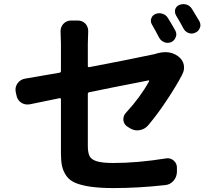

<svg xmlns="http://www.w3.org/2000/svg" viewBox="-20 -871 1027 949"><path d="M965.8 -765.6Q970.7 -755.9 970.7 -746.1Q970.7 -740.2 967.8 -733.4Q961.9 -716.8 946.3 -710Q937.5 -705.1 927.7 -705.1Q919.9 -705.1 912.1 -708Q895.5 -713.9 886.7 -730.5Q868.2 -765.6 850.6 -793.9Q844.7 -803.7 844.7 -813.5Q844.7 -818.4 845.7 -824.2Q850.6 -839.8 866.2 -846.7Q876 -850.6 885.7 -850.6Q893.6 -850.6 901.4 -848.6Q918.9 -842.8 928.7 -827.1Q948.2 -795.9 965.8 -765.6ZM846.7 -719.7Q851.6 -710 851.6 -701.2Q851.6 -694.3 848.6 -687.5Q842.8 -670.9 827.1 -663.1Q817.4 -659.2 808.6 -659.2Q800.8 -659.2 793 -662.1Q775.4 -668.9 766.6 -684.6Q747.1 -722.7 731.4 -749Q725.6 -757.8 725.6 -767.6Q725.6 -773.4 727.5 -779.3Q732.4 -794.9 748 -801.8Q757.8 -805.7 767.6 -805.7Q775.4 -805.7 783.2 -802.7Q800.8 -797.9 810.5 -781.2Q828.1 -752.9 846.7 -719.7ZM414.1 -655.3V-544.9Q414.1 -538.1 420.9 -539.1Q621.1 -577.1 744.1 -603.5Q752.9 -606.4 760.7 -608.4Q780.3 -613.3 797.9 -613.3Q833 -613.3 860.4 -592.8L865.2 -588.9Q883.8 -573.2 888.7 -549.8Q889.6 -543 889.6 -536.1Q889.6 -519.5 880.9 -503.9Q879.9 -501 878.9 -499Q849.6 -443.4 802.7 -373Q755.9 -302.7 710.9 -250Q694.3 -231.4 668.9 -227.5Q664.1 -226.6 658.2 -226.6Q639.6 -226.6 622.1 -237.3L611.3 -244.1Q592.8 -254.9 589.8 -276.4Q589.8 -279.3 589.8 -282.2Q589.8 -299.8 602.5 -313.5Q672.9 -389.6 716.8 -468.8Q717.8 -470.7 716.8 -472.2Q715.8 -473.6 713.9 -473.6Q695.3 -469.7 652.8 -461.4Q610.4 -453.1 540.5 -439.5Q470.7 -425.8 420.9 -415Q414.1 -414.1 414.1 -406.2V-149.4Q414.1 -116.2 422.9 -99.1Q431.6 -82 459 -73.7Q486.3 -65.4 541 -65.4Q659.2 -65.4 799.8 -87.9Q804.7 -88.9 808.6 -88.9Q825.2 -88.9 838.9 -77.1Q855.5 -62.5 854.5 -40V-20.5Q853.5 4.9 836.9 23.4Q820.3 42 795.9 43.9Q664.1 58.6 542 58.6Q473.6 58.6 427.2 51.8Q380.9 44.9 352.1 32.7Q323.2 20.5 307.6 -2.4Q292 -25.4 286.6 -50.3Q281.2 -75.2 281.2 -114.3V-379.9Q281.2 -386.7 274.4 -385.7Q170.9 -364.3 127.9 -355.5Q122.1 -354.5 115.2 -354.5Q99.6 -354.5 85 -363.3Q65.4 -377 61.5 -399.4L57.6 -417Q56.6 -422.9 56.6 -427.7Q56.6 -445.3 67.4 -460Q81.1 -478.5 104.5 -482.4Q169.9 -493.2 274.4 -511.7Q281.2 -512.7 281.2 -520.5V-655.3L279.3 -716.8Q279.3 -737.3 293 -752.9Q308.6 -769.5 331.1 -769.5H365.2Q387.7 -769.5 403.3 -752.9Q416 -737.3 416 -717.8Z"/></svg>

Font: Gen Jyuu Gothic P Bold
Style: Bold
Weight: 700
Designer: [Source Han Sans]
Ryoko NISHIZUKA  (kana & ideographs); Paul D. Hunt (Latin, Greek & Cyrillic); Wenlong ZHANG  (bopomofo
Version: Version 1.002.20150607